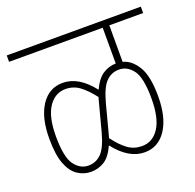

<svg xmlns="http://www.w3.org/2000/svg" viewBox="-100 -725 747 736"><g transform="rotate(-20 273.5 -357.0)"><path d="M0 -596V-622H547V-596H409V-447Q444 -438 468 -398.5Q492 -359 492 -276Q492 -191 459.5 -141.5Q427 -92 371 -92Q306 -92 250 -164Q231 -122 206 -107Q181 -92 152 -92Q123 -92 98 -108.5Q73 -125 58.5 -163Q44 -201 44 -266Q44 -352 76.5 -401Q109 -450 165 -450Q230 -450 286 -378Q305 -419 330 -434.5Q355 -450 382 -450V-596ZM265 -208Q262 -199 260 -190Q287 -154 312 -136Q337 -118 369 -118Q413 -118 439 -158Q465 -198 465 -277Q465 -362 442 -393Q419 -424 385 -424Q355 -424 333 -402.5Q311 -381 295 -322ZM71 -266Q71 -181 94 -149.5Q117 -118 151 -118Q181 -118 203 -139.5Q225 -161 241 -220L270 -330Q273 -342 276 -352Q249 -387 224 -405.5Q199 -424 167 -424Q124 -424 97.5 -384.5Q71 -345 71 -266Z"/></g></svg>

Font: Noto Sans ExtraCondensed Thin
Style: Regular
Weight: 100
Width: 2
Designer: Monotype Design Team
Foundry: Monotype Imaging Inc.
Version: Version 2.013; ttfautohint (v1.8.4.7-5d5b)